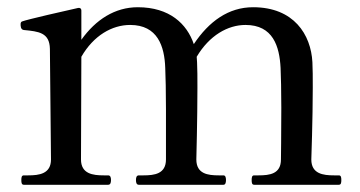

<svg xmlns="http://www.w3.org/2000/svg" viewBox="-20 -511 997 531"><path d="M904 -26C874 -26 841 -30 841 -70C841 -70 845 -183 845 -268C845 -296 845 -321 844 -339C840 -415 793 -491 680 -491C612 -491 558 -452 516 -389C497 -445 449 -491 361 -491C298 -491 245 -457 205 -401V-482C205 -487 202 -490 196 -489C164 -482 55 -457 42 -452C38 -451 37 -448 37 -444C37 -439 37 -429 46 -428C87 -424 117 -421 118 -376L121 -70C121 -30 88 -26 58 -26H46C40 -26 39 -21 39 -13C39 -5 40 0 46 0H279C285 0 287 -5 287 -13C287 -21 285 -26 279 -26H267C237 -26 204 -30 204 -70L205 -354C239 -413 290 -442 340 -442C416 -442 435 -383 437 -323C438 -302 439 -255 439 -209V-70C439 -30 407 -26 377 -26H364C358 -26 356 -21 356 -13C356 -5 358 0 364 0H598C603 0 605 -5 605 -13C605 -21 603 -26 598 -26H585C555 -26 523 -30 523 -70C523 -70 526 -183 526 -268C526 -296 526 -321 525 -339C525 -344 524 -349 524 -354C559 -413 610 -442 659 -442C735 -442 753 -383 756 -323C757 -302 758 -258 758 -213C758 -144 757 -70 757 -70C757 -30 726 -26 695 -26H683C677 -26 676 -21 676 -13C676 -5 677 0 683 0H917C923 0 924 -5 924 -13C924 -21 923 -26 917 -26Z"/></svg>

Font: Shippori Mincho OTF Medium
Style: Regular
Weight: 500
Designer: FONTDASU
Foundry: FONTDASU / Google Inc. / but / Adobe
Version: Version 3.300;hotconv 1.0.109;makeotfexe 2.5.65596